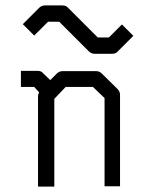

<svg xmlns="http://www.w3.org/2000/svg" viewBox="-20 -737 580 707"><path d="M85 -627 64 -648 124 -708Q133 -717 145 -717H210Q224 -717 231 -708L340 -599H381L429 -647L450 -626L471 -605L414 -548Q407 -539 393 -539H328Q316 -539 307 -548L198 -657H157L106 -606ZM165 -442 189 -466Q198 -475 210 -475H334Q346 -475 354 -467L413 -409Q422 -400 422 -388V-51H365V-376L322 -417H222L180 -373V-50H120V-385Q120 -387 124 -397L106 -417H57V-476H120Q132 -476 139 -467Z"/></svg>

Font: ibm3270
Style: Regular
Weight: 400
Monospace: yes
Version: Version 2.0.3